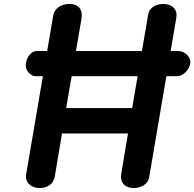

<svg xmlns="http://www.w3.org/2000/svg" viewBox="-20 -949 981 969"><path d="M180.5 0Q146.5 0 126.8 -20Q107 -40 112 -69.5L248.5 -870Q253.5 -897.5 275.8 -913.2Q298 -929 331 -929Q365 -929 381.2 -908.8Q397.5 -888.5 391 -853L314 -403.5H647L728 -876.5Q732 -900 753 -914.5Q774 -929 803 -929Q838.5 -929 857 -909.2Q875.5 -889.5 869.5 -857L732.5 -52.5Q728.5 -29.5 706.8 -14.8Q685 0 655.5 0Q621.5 0 604 -19.2Q586.5 -38.5 591.5 -69.5L626 -275.5H293L256.5 -58Q251.5 -31 231.2 -15.5Q211 0 180.5 0ZM160.5 -564.5Q140.5 -564.5 124.5 -582.8Q108.5 -601 110 -622.5Q112.5 -652 128.8 -671.8Q145 -691.5 165.5 -691.5H879Q905.5 -691.5 924.8 -671.5Q944 -651.5 940 -628.5Q935 -602.5 915.2 -583.5Q895.5 -564.5 873 -564.5Z"/></svg>

Font: Edu VIC WA NT Hand
Style: Regular
Weight: 400
Designer: Tina and Corey Anderson, Eben Sorkin, Mirko Velimirovic
Foundry: Google for Education
Version: Version 1.000